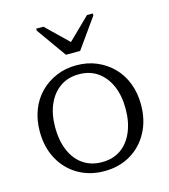

<svg xmlns="http://www.w3.org/2000/svg" viewBox="-111 -829 817 927"><g transform="rotate(-15 297.0 -365.0)"><path d="M262 -581H333L439 -730V-740H410L288 -621H315L192 -740H156V-730ZM550 -255Q550 -177 517.5 -117Q485 -57 428 -23.5Q371 10 297 10Q224 10 166.5 -23.5Q109 -57 76.5 -117Q44 -177 44 -255Q44 -313 62.5 -361.5Q81 -410 115.5 -445Q150 -480 196 -499.5Q242 -519 297 -519Q352 -519 398 -499.5Q444 -480 478.5 -445Q513 -410 531.5 -361.5Q550 -313 550 -255ZM121 -255Q121 -189 142.5 -139Q164 -89 203.5 -62Q243 -35 297 -35Q352 -35 391 -62Q430 -89 451.5 -139Q473 -189 473 -255Q473 -321 451.5 -370Q430 -419 391 -446.5Q352 -474 297 -474Q243 -474 203.5 -446.5Q164 -419 142.5 -370Q121 -321 121 -255Z"/></g></svg>

Font: Roboto Serif 36pt Light
Style: Regular
Weight: 300
Designer: Greg Gazdowicz
Foundry: Commercial Type
Version: Version 1.008